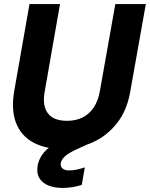

<svg xmlns="http://www.w3.org/2000/svg" viewBox="-20 -720 737 944"><path d="M282 12Q201 12 142.5 -20Q84 -52 59 -115.5Q34 -179 50 -273L125 -700H275L200 -271Q191 -224 201 -191.5Q211 -159 238 -142.5Q265 -126 309 -126Q353 -126 386 -142.5Q419 -159 441 -192Q463 -225 471 -272L547 -700H697L621 -273Q605 -177 554.5 -113.5Q504 -50 433 -19Q362 12 282 12ZM286 204Q248 204 218 192Q188 180 173.5 155.5Q159 131 165 94Q170 66 188 40Q206 14 243.5 -10.5Q281 -35 344 -60L390 -79L410 -10L357 14Q318 32 300.5 47.5Q283 63 279 81Q276 98 287 108Q298 118 321 118Q336 118 356 114Q376 110 397 103L382 189Q361 196 336.5 200Q312 204 286 204Z"/></svg>

Font: DM Sans 36pt Black
Style: Italic
Weight: 900
Italic angle: -10°
Designer: Colophon Foundry, Jonny Pinhorn
Foundry: Colophon Foundry
Version: Version 4.004;gftools[0.9.30]